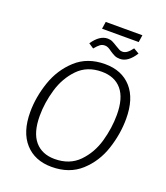

<svg xmlns="http://www.w3.org/2000/svg" viewBox="-168 -1056 1023 1181"><g transform="rotate(20 344.0 -465.0)"><path d="M640 -424Q640 -324 607 -224Q574 -124 499.5 -56.5Q425 11 309 11Q199 11 135 -60Q71 -131 71 -262Q71 -359 105 -459Q139 -559 214 -627.5Q289 -696 404 -696Q514 -696 577 -625.5Q640 -555 640 -424ZM134 -260Q134 -150 180.5 -95.5Q227 -41 310 -41Q408 -41 468 -102.5Q528 -164 553 -252Q578 -340 578 -427Q578 -536 532 -590.5Q486 -645 401 -645Q305 -645 245.5 -583.5Q186 -522 160 -434Q134 -346 134 -260ZM409 -783Q396 -793 385.5 -798Q375 -803 364 -803Q346 -803 333 -793.5Q320 -784 301 -761L268 -783Q313 -849 365 -849Q383 -849 396.5 -842.5Q410 -836 429 -824Q447 -813 456 -808.5Q465 -804 476 -804Q492 -804 506.5 -814.5Q521 -825 538 -848L574 -827Q530 -757 477 -757Q457 -757 442.5 -763.5Q428 -770 409 -783ZM311 -894 318 -941H558L551 -894Z"/></g></svg>

Font: FiraGO Light
Style: Italic
Weight: 300
Italic angle: -8°
Designer: bBox Type GmbH
Foundry: bBox Type GmbH
Version: Version 1.001